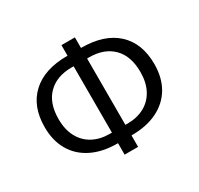

<svg xmlns="http://www.w3.org/2000/svg" viewBox="-158 -929 1192 1148"><g transform="rotate(-30 438.5 -355.0)"><path d="M392 23V-76L416 -56H389Q287 -56 213 -92.5Q139 -129 99.5 -196.5Q60 -264 60 -358Q60 -501 146 -580.5Q232 -660 389 -660H416L392 -640V-733H485V-640L460 -660H487Q645 -660 731 -580.5Q817 -501 817 -358Q817 -264 777.5 -196.5Q738 -129 664 -92.5Q590 -56 487 -56H460L485 -76V23ZM392 -110V-605L414 -587H377Q275 -587 215.5 -528Q156 -469 156 -358Q156 -286 183.5 -234.5Q211 -183 261 -156Q311 -129 377 -129H414ZM485 -110 462 -129H500Q566 -129 616 -156Q666 -183 693.5 -234.5Q721 -286 721 -358Q721 -469 661.5 -528Q602 -587 500 -587H462L485 -605Z"/></g></svg>

Font: Mulish Medium
Style: Regular
Weight: 500
Designer: Vernon Adams
Foundry: Vernon Adams
Version: Version 3.603; ttfautohint (v1.8.3)